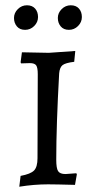

<svg xmlns="http://www.w3.org/2000/svg" viewBox="-20 -698 359 727"><path d="M63 -500 58 -462 60 -458 93 -459C105 -459 113 -456.2 117 -450.5C121 -444.8 123 -433.7 123 -417L122 -99C122 -77 117.7 -61.5 109 -52.5C100.3 -43.5 83.3 -36.7 58 -32L53 9C90.3 3 126.7 0 162 0C181.3 0 215.3 0.7 264 2L271 -38L269 -42L228 -39C214 -39 204.7 -42.7 200 -50C195.3 -57.3 193 -71.7 193 -93C193 -180.3 196.7 -289.3 204 -420C205.3 -435.3 209.7 -445.8 217 -451.5C224.3 -457.2 239 -461.3 261 -464L265 -505L165 -498ZM275.5 -599.5C285.2 -609.2 290 -620.5 290 -633.5C290 -646.5 286.3 -657.2 279 -665.5C271.7 -673.8 261.3 -678 248 -678C234.7 -678 223.2 -673.2 213.5 -663.5C203.8 -653.8 199 -642.7 199 -630C199 -617.3 202.7 -606.7 210 -598C217.3 -589.3 227.7 -585 241 -585C254.3 -585 265.8 -589.8 275.5 -599.5ZM109.5 -599.5C119.2 -609.2 124 -620.5 124 -633.5C124 -646.5 120.3 -657.2 113 -665.5C105.7 -673.8 95.3 -678 82 -678C68.7 -678 57.2 -673.2 47.5 -663.5C37.8 -653.8 33 -642.7 33 -630C33 -617.3 36.7 -606.7 44 -598C51.3 -589.3 61.7 -585 75 -585C88.3 -585 99.8 -589.8 109.5 -599.5Z"/></svg>

Font: Alegreya SC
Style: Regular
Weight: 400
Designer: Juan Pablo del Peral
Foundry: Juan Pablo del Peral
Version: Version 1.003